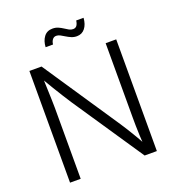

<svg xmlns="http://www.w3.org/2000/svg" viewBox="-161 -1049 1073 1175"><g transform="rotate(-20 375.5 -461.5)"><path d="M92.8 0V-727.5H171.9L503.9 -232.4Q517.6 -211.9 534.4 -185.1Q551.3 -158.2 569.8 -126.7Q588.4 -95.2 606.4 -61L595.7 -59.1Q593.3 -93.8 591.8 -127.4Q590.3 -161.1 589.8 -190.9Q589.4 -220.7 589.4 -243.2V-727.5H658.2V0H578.6L268.6 -460.4Q251.5 -486.8 233.2 -515.6Q214.8 -544.4 193.1 -580.6Q171.4 -616.7 143.1 -664.6L155.8 -667.5Q157.2 -622.6 158.7 -583.5Q160.2 -544.4 161.1 -513.4Q162.1 -482.4 162.1 -461.4V0ZM439.5 -827.6Q420.4 -827.6 403.8 -834.7Q387.2 -841.8 372.8 -850.8Q358.4 -859.9 345.5 -866.7Q332.5 -873.5 320.3 -873.5Q304.2 -873.5 294.9 -860.6Q285.6 -847.7 284.2 -830.1H235.8Q237.8 -870.1 257.6 -896.5Q277.3 -922.9 313.5 -922.9Q334 -922.9 350.1 -915.8Q366.2 -908.7 379.9 -899.7Q393.6 -890.6 406.2 -883.5Q418.9 -876.5 432.1 -876.5Q447.3 -876.5 455.8 -886.7Q464.4 -897 467.8 -919.9H515.6Q512.7 -877.9 492.7 -852.8Q472.7 -827.6 439.5 -827.6Z"/></g></svg>

Font: Inter 17pt Light
Style: Regular
Weight: 300
Version: Version 4.001;git-66647c0bb